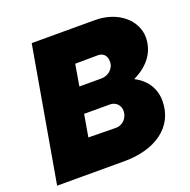

<svg xmlns="http://www.w3.org/2000/svg" viewBox="-125 -821 932 942"><g transform="rotate(-20 341.0 -350.0)"><path d="M16 0H368C527 0 644 -77 644 -215C644 -279 610 -332 550 -362C631 -401 674 -461 674 -536C674 -623 591 -700 468 -700H138ZM382 -168 241 -170 261 -286H396C426 -286 448 -263 448 -234C448 -202 424 -167 382 -168ZM285 -420 304 -532 423 -533C453 -533 468 -512 468 -484C468 -445 434 -420 400 -420Z"/></g></svg>

Font: Fixel Display Black
Style: Italic
Weight: 900
Italic angle: -10°
Designer: AlfaBravo + MacPaw
Foundry: Kyrylo Tkachov, Marchela Mozhyna, Serhii Makarenko, Maria Weinstein, Zakhar Kryvoshyya
Version: Version 1.210;Glyphs 3.2 (3217)